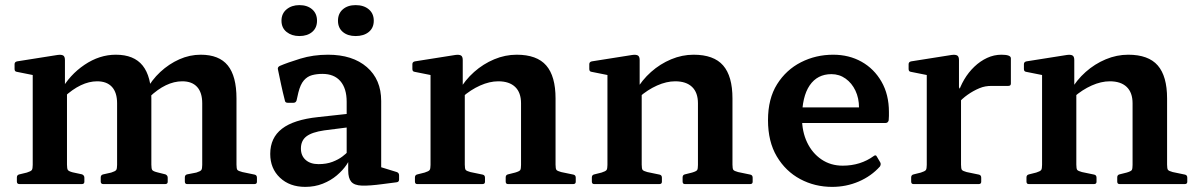

<svg xmlns="http://www.w3.org/2000/svg" viewBox="-20 -720 4680 751"><path d="M712 0Q703 0 703 -10V-26Q703 -36 712 -38L748 -45Q764 -50 767.5 -55Q771 -60 771 -75V-316Q771 -358 751 -380Q731 -402 693 -402Q629 -402 564 -340L551 -365Q573 -407 607 -438.5Q641 -470 681.5 -488Q722 -506 765 -506Q837 -506 871 -464Q905 -422 905 -335V-76Q905 -60 908.5 -55.5Q912 -51 928 -47L976 -37Q985 -35 985 -25V-9Q985 0 975 0ZM56 0Q46 0 46 -10V-26Q46 -36 56 -38L85 -45Q101 -50 104.5 -55Q108 -60 108 -75V-313H242V-76Q242 -60 245.5 -55Q249 -50 264 -46L301 -38Q310 -34 310 -25V-9Q310 0 300 0ZM384 0Q374 0 374 -10V-26Q374 -36 384 -38L415 -45Q431 -50 434.5 -55Q438 -60 438 -75V-316Q438 -358 418 -380Q398 -402 360 -402Q297 -402 230 -340L218 -365Q252 -427 310.5 -466.5Q369 -506 433 -506Q504 -506 538 -463.5Q572 -421 572 -335V-76Q572 -60 575.5 -55Q579 -50 595 -46L627 -38Q636 -34 636 -25V-9Q636 0 626 0ZM108 -313V-462L126 -423L46 -439Q37 -440 37 -450V-469Q37 -478 47 -480L205 -505Q220 -507 227 -503Q234 -499 234 -485V-379L242 -362V-313Z M1174 11Q1113 11 1075 -25Q1037 -61 1037 -118Q1037 -181 1083 -216.5Q1129 -252 1224 -262L1352 -276L1350 -223L1248 -210Q1200 -203 1178.5 -186.5Q1157 -170 1157 -139Q1157 -111 1175.5 -94.5Q1194 -78 1226 -78Q1257 -78 1280.5 -87Q1304 -96 1319.5 -108Q1335 -120 1341 -127L1353 -115Q1350 -97 1335.5 -75.5Q1321 -54 1297.5 -34Q1274 -14 1242.5 -1.5Q1211 11 1174 11ZM1336 -322Q1336 -374 1311.5 -402.5Q1287 -431 1241 -431Q1219 -431 1200.5 -426Q1182 -421 1168.5 -405.5Q1155 -390 1147 -358L1140 -327Q1137 -318 1128 -318H1105Q1095 -318 1094 -328Q1086 -359 1079.5 -389.5Q1073 -420 1067 -449Q1065 -457 1074 -462Q1104 -475 1154.5 -490.5Q1205 -506 1263 -506Q1359 -506 1415 -457.5Q1471 -409 1471 -325V-162H1336ZM1471 -162V-38L1451 -72L1532 -47Q1541 -44 1541 -34V-18Q1541 -8 1531 -7L1477 0Q1425 7 1395.5 6Q1366 5 1354 -9Q1342 -23 1342 -53V-101L1336 -109V-162ZM1151 -579Q1121 -579 1101 -595Q1081 -611 1081 -639Q1081 -667 1101 -683.5Q1121 -700 1151 -700Q1182 -700 1201 -683.5Q1220 -667 1220 -639Q1220 -611 1201 -595Q1182 -579 1151 -579ZM1371 -579Q1340 -579 1321 -595Q1302 -611 1302 -639Q1302 -667 1321 -683.5Q1340 -700 1371 -700Q1403 -700 1422.5 -683.5Q1442 -667 1442 -639Q1442 -611 1422.5 -595Q1403 -579 1371 -579Z M2018 -316Q2018 -358 1995 -380Q1972 -402 1929 -402Q1895 -402 1858 -385.5Q1821 -369 1788 -340L1775 -365Q1799 -407 1834.5 -438.5Q1870 -470 1913 -488Q1956 -506 2001 -506Q2080 -506 2116.5 -464Q2153 -422 2153 -335V0H2018ZM1664 0V-313H1798V0ZM1612 0Q1603 0 1603 -10V-26Q1603 -36 1613 -38L1641 -45Q1657 -50 1660.5 -55Q1664 -60 1664 -75V-180H1798V-76Q1798 -60 1801.5 -55.5Q1805 -51 1820 -47L1868 -37Q1877 -35 1877 -25V-9Q1877 0 1867 0ZM1967 0Q1958 0 1958 -10V-26Q1958 -36 1967 -38L1995 -45Q2012 -50 2015 -55Q2018 -60 2018 -75V-180H2153V-76Q2153 -60 2156.5 -55.5Q2160 -51 2175 -47L2223 -37Q2232 -35 2232 -25V-9Q2232 0 2222 0ZM1664 -313V-462L1682 -423L1602 -439Q1593 -440 1593 -450V-469Q1593 -478 1603 -480L1761 -505Q1776 -507 1783 -503Q1790 -499 1790 -485V-379L1798 -362V-313Z M2710 -316Q2710 -358 2687 -380Q2664 -402 2621 -402Q2587 -402 2550 -385.5Q2513 -369 2480 -340L2467 -365Q2491 -407 2526.5 -438.5Q2562 -470 2605 -488Q2648 -506 2693 -506Q2772 -506 2808.5 -464Q2845 -422 2845 -335V0H2710ZM2356 0V-313H2490V0ZM2304 0Q2295 0 2295 -10V-26Q2295 -36 2305 -38L2333 -45Q2349 -50 2352.5 -55Q2356 -60 2356 -75V-180H2490V-76Q2490 -60 2493.5 -55.5Q2497 -51 2512 -47L2560 -37Q2569 -35 2569 -25V-9Q2569 0 2559 0ZM2659 0Q2650 0 2650 -10V-26Q2650 -36 2659 -38L2687 -45Q2704 -50 2707 -55Q2710 -60 2710 -75V-180H2845V-76Q2845 -60 2848.5 -55.5Q2852 -51 2867 -47L2915 -37Q2924 -35 2924 -25V-9Q2924 0 2914 0ZM2356 -313V-462L2374 -423L2294 -439Q2285 -440 2285 -450V-469Q2285 -478 2295 -480L2453 -505Q2468 -507 2475 -503Q2482 -499 2482 -485V-379L2490 -362V-313Z M3235 11Q3167 11 3110 -19.5Q3053 -50 3018.5 -108Q2984 -166 2984 -250Q2984 -334 3019.5 -390.5Q3055 -447 3113 -476.5Q3171 -506 3239 -506Q3301 -506 3350 -478.5Q3399 -451 3428 -400.5Q3457 -350 3457 -282Q3457 -275 3457 -266.5Q3457 -258 3456 -249Q3453 -239 3444 -239H3104V-300H3365L3340 -282Q3340 -287 3340 -291Q3340 -295 3340 -299Q3340 -336 3326 -365.5Q3312 -395 3287.5 -412.5Q3263 -430 3232 -430Q3177 -430 3147 -386Q3117 -342 3117 -258Q3117 -205 3137 -163Q3157 -121 3193 -96.5Q3229 -72 3276 -72Q3346 -72 3398 -110Q3406 -116 3410 -107L3423 -85Q3427 -78 3422 -69Q3388 -31 3339 -10Q3290 11 3235 11Z M3605 0V-313H3739V0ZM3934 -393Q3934 -384 3924 -384H3860Q3846 -384 3834.5 -382Q3823 -380 3811 -375Q3787 -365 3765 -349.5Q3743 -334 3727 -315L3726 -350Q3735 -381 3751.5 -409Q3768 -437 3791 -459Q3814 -481 3841 -493.5Q3868 -506 3897 -506Q3934 -506 3934 -492ZM3553 0Q3544 0 3544 -10V-26Q3544 -36 3554 -38L3582 -45Q3598 -50 3601.5 -55Q3605 -60 3605 -75V-180H3739V-76Q3739 -60 3742.5 -55.5Q3746 -51 3761 -47L3809 -37Q3818 -35 3818 -25V-9Q3818 0 3808 0ZM3605 -313V-462L3623 -423L3543 -439Q3534 -440 3534 -450V-469Q3534 -478 3544 -480L3702 -505Q3717 -507 3724 -503Q3731 -499 3731 -485V-379L3739 -362V-313Z M4410 -316Q4410 -358 4387 -380Q4364 -402 4321 -402Q4287 -402 4250 -385.5Q4213 -369 4180 -340L4167 -365Q4191 -407 4226.5 -438.5Q4262 -470 4305 -488Q4348 -506 4393 -506Q4472 -506 4508.5 -464Q4545 -422 4545 -335V0H4410ZM4056 0V-313H4190V0ZM4004 0Q3995 0 3995 -10V-26Q3995 -36 4005 -38L4033 -45Q4049 -50 4052.5 -55Q4056 -60 4056 -75V-180H4190V-76Q4190 -60 4193.5 -55.5Q4197 -51 4212 -47L4260 -37Q4269 -35 4269 -25V-9Q4269 0 4259 0ZM4359 0Q4350 0 4350 -10V-26Q4350 -36 4359 -38L4387 -45Q4404 -50 4407 -55Q4410 -60 4410 -75V-180H4545V-76Q4545 -60 4548.5 -55.5Q4552 -51 4567 -47L4615 -37Q4624 -35 4624 -25V-9Q4624 0 4614 0ZM4056 -313V-462L4074 -423L3994 -439Q3985 -440 3985 -450V-469Q3985 -478 3995 -480L4153 -505Q4168 -507 4175 -503Q4182 -499 4182 -485V-379L4190 -362V-313Z"/></svg>

Font: Hahmlet SemiBold
Style: Regular
Weight: 600
Version: Version 1.002